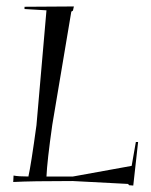

<svg xmlns="http://www.w3.org/2000/svg" viewBox="-20 -561 469 595"><path d="M68 -14Q76 -49 93 -173L124 -529L56 -533V-540L209 -541L206 -528L201 -525L142 -174Q126 -61 124 -14H206L388 -47L401 -121H408L393 14L380 13L377 9L205 0Q76 0 21 3L22 -17Q37 -14 68 -14Z"/></svg>

Font: Kleymissky
Style: Regular
Weight: 500
Italic angle: -8°
Designer: gluk
Foundry: gluk
Version: Version 0.283